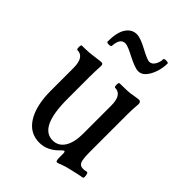

<svg xmlns="http://www.w3.org/2000/svg" viewBox="-189 -710 818 818"><g transform="rotate(45 220.5 -301.0)"><path d="M302 17Q298 17 296.5 10.5Q295 4 295 -5V-28Q295 -40 290 -40Q287 -40 279 -32Q239 11 190 11Q132 11 100 -40Q68 -91 68 -182V-317Q68 -383 26 -383Q21 -383 21 -396.5Q21 -410 26 -410Q70 -410 100 -415Q117 -417 123.5 -418Q130 -419 135 -419Q145 -419 145 -407Q144 -387 143.5 -369Q143 -351 143 -340V-205Q143 -36 223 -36Q257 -36 276 -65.5Q295 -95 295 -147V-317Q295 -383 253 -383Q248 -383 248 -396.5Q248 -410 253 -410Q280 -410 299 -411Q318 -412 331 -415Q356 -419 361 -419Q373 -419 373 -404Q370 -370 370 -340V-115Q370 -72 376 -57Q382 -42 401 -42Q410 -42 420 -45Q425 -46 427.5 -38.5Q430 -31 430 -23.5Q430 -16 426 -15Q419 -14 402 -10.5Q385 -7 365 -2Q344 3 332.5 7Q321 11 311 15Q306 17 302 17ZM272 -502Q254 -502 208 -525Q165 -548 150 -548Q134 -548 126 -535Q118 -522 117 -500Q116 -494 103.5 -494Q91 -494 91 -500Q91 -556 109.5 -583Q128 -610 157 -610Q180 -610 222 -587Q265 -564 277 -564Q293 -564 302.5 -580.5Q312 -597 312 -614Q312 -619 325 -619Q338 -619 338 -614Q338 -588 329.5 -562Q321 -536 306.5 -519Q292 -502 272 -502Z"/></g></svg>

Font: Junicode Two Beta Condensed
Style: Regular
Weight: 400
Width: 3
Designer: Peter S. Baker
Foundry: Briery Creek Software
Version: Version 1.053; ttfautohint (v1.8.4)